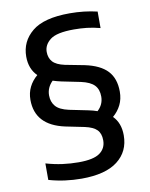

<svg xmlns="http://www.w3.org/2000/svg" viewBox="-85 -811 692 883"><g transform="rotate(-10 261.0 -369.0)"><path d="M224.5 10Q186 10 147 4.8Q108 -0.5 72 -11V-88Q112 -76.5 149.2 -71.5Q186.5 -66.5 224.5 -66.5Q294 -66.5 323.2 -87.8Q352.5 -109 352.5 -146.5Q352.5 -178.5 335.5 -195.8Q318.5 -213 279.5 -221.5L191 -239.5Q55 -269 55 -387.5Q55 -420.5 68.5 -447.5Q82 -474.5 106 -494.5Q70.5 -529.5 70.5 -586.5Q70.5 -657.5 125.8 -703Q181 -748.5 301.5 -748.5Q369.5 -748.5 430 -734V-657Q397.5 -665.5 368.2 -668.8Q339 -672 308 -672Q227.5 -672 197.2 -648.5Q167 -625 167 -592Q167 -563.5 183.2 -545.5Q199.5 -527.5 238.5 -519L329 -501.5Q400 -486.5 433.2 -451Q466.5 -415.5 466.5 -354Q466.5 -319.5 453 -292.2Q439.5 -265 415.5 -244.5Q449.5 -210.5 449.5 -153Q449.5 -77.5 393 -33.8Q336.5 10 224.5 10ZM310 -294Q332 -289.5 350 -283Q378.5 -309 378.5 -346.5Q378.5 -380 360 -399.5Q341.5 -419 298.5 -428.5L210 -446.5Q189 -451 171 -457Q143 -429.5 143 -393Q143 -362.5 160.5 -342Q178 -321.5 221.5 -312Z"/></g></svg>

Font: Encode Sans Md
Style: Regular
Weight: 500
Designer: Multiple Designers
Foundry: Impallari Type
Version: Version 3.002; ttfautohint (v1.8.3) -l 8 -r 50 -G 200 -x 14 